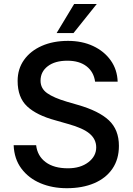

<svg xmlns="http://www.w3.org/2000/svg" viewBox="-20 -945 677 976"><path d="M463.4 -529.8Q456.7 -579.5 419.9 -608Q383.2 -636.4 322.4 -636.4Q259.2 -636.4 222.7 -608.3Q186.1 -580.3 186.1 -534.8Q186.1 -495.4 219.5 -471.6Q252.8 -447.8 320.3 -427.9L375.4 -411.9Q482.2 -381.4 533.4 -333.5Q584.5 -285.5 584.5 -203.5Q584.5 -135.7 551.5 -87.4Q518.5 -39.1 458.8 -13.7Q399.1 11.7 319.6 11.7Q245.7 11.7 185.5 -13.7Q125.4 -39.1 88.8 -88.1Q52.2 -137.1 49.4 -207H163.7Q170.1 -152 212.2 -120.7Q254.3 -89.5 325.3 -89.5Q388.8 -89.5 429 -120.2Q469.1 -150.9 469.1 -195.7Q469.1 -236.9 435.9 -265.3Q402.7 -293.7 325.6 -315L262.4 -333.1Q166.2 -359 117.9 -404.3Q69.6 -449.6 69.6 -533.7Q69.6 -594.8 102.3 -640.6Q134.9 -686.4 192.6 -711.8Q250.4 -737.2 325.6 -737.2Q397.4 -737.2 453.5 -710.9Q509.6 -684.7 542.8 -638Q576 -591.3 578.1 -529.8ZM267.8 -777 356.9 -924.7H471.9L353.7 -777Z"/></svg>

Font: Interface Medium
Style: Regular
Weight: 500
Designer: Rasmus Andersson
Foundry: rsms
Version: Version 1.8